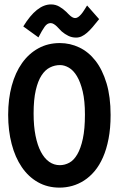

<svg xmlns="http://www.w3.org/2000/svg" viewBox="-20 -835 540 873"><path d="M17.1 0ZM251 18.1Q195.8 18.1 152.3 -6.6Q108.9 -31.2 78.9 -75.4Q48.8 -119.6 33 -180.4Q17.1 -241.2 17.1 -313Q17.1 -385.3 33.4 -445.3Q49.8 -505.4 80.3 -548.3Q110.8 -591.3 154.3 -615.2Q197.8 -639.2 252 -639.2Q298.8 -639.2 340.8 -619.1Q382.8 -599.1 414.3 -558.6Q445.8 -518.1 464.4 -456.5Q482.9 -395 482.9 -312Q482.9 -252 473.6 -204.1Q464.4 -156.2 448.2 -119.6Q432.1 -83 410.2 -56.9Q388.2 -30.8 362.3 -14.2Q336.4 2.4 308.1 10.3Q279.8 18.1 251 18.1ZM132.8 -318.8Q132.8 -261.7 141.6 -217.8Q150.4 -173.8 166.3 -144Q182.1 -114.3 203.9 -99.1Q225.6 -84 252 -84Q274.4 -84 295.2 -95.2Q315.9 -106.4 331.5 -133.3Q347.2 -160.2 356.7 -204.3Q366.2 -248.5 366.2 -314Q366.2 -376.5 356 -419.4Q345.7 -462.4 329.6 -489Q313.5 -515.6 293.2 -527.3Q272.9 -539.1 252.9 -539.1Q229 -539.1 207.3 -528.3Q185.5 -517.6 168.9 -492.2Q152.3 -466.8 142.6 -424.6Q132.8 -382.3 132.8 -318.8ZM85.9 -714.8Q147 -814.9 211.9 -814.9Q232.9 -814.9 250.2 -804.7Q267.6 -794.4 281.7 -780.8Q285.6 -776.9 290 -772.2Q294.4 -767.6 299.6 -763.2Q304.7 -758.8 310.3 -755.9Q315.9 -752.9 321.8 -752.9Q329.1 -752.9 335.9 -757.8Q342.8 -762.7 349.4 -770.5Q356 -778.3 362.5 -788.6Q369.1 -798.8 376 -810.1L430.7 -748Q414.6 -727.5 401.1 -711.9Q387.7 -696.3 375.5 -685.8Q363.3 -675.3 351.3 -669.7Q339.4 -664.1 325.7 -664.1Q307.1 -664.1 291 -671.9Q274.9 -679.7 260.7 -691.9Q256.3 -695.8 250.7 -702.1Q245.1 -708.5 238.5 -714.8Q231.9 -721.2 224.6 -725.6Q217.3 -730 210 -730Q194.8 -730 183.1 -713.6Q171.4 -697.3 154.8 -665Z"/></svg>

Font: InconsolataGo
Style: Bold
Weight: 700
Designer: Raph Levien, Kirill Tkachev(cyreal.org)
Foundry: Raph Levien, Kirill Tkachev(cyreal.org)
Version: Version 1.015; ttfautohint (v0.92) -l 8 -r 50 -G 200 -x 14 -